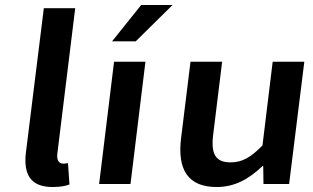

<svg xmlns="http://www.w3.org/2000/svg" viewBox="-20 -739 1256 771"><path d="M84 -126C74 -41 101 12 191 12C221 12 243 8 259 2L253 -84C243 -82 239 -82 233 -82C220 -82 207 -92 210 -120L282 -706H156Z M378 0H504L564 -491H438ZM673 -719H547L430 -573H525Z M707 -183C692 -59 734 12 850 12C924 12 980 -21 1034 -72H1037L1038 0H1141L1202 -491H1075L1034 -155C987 -107 953 -87 906 -87C848 -87 826 -117 836 -198L872 -491H745Z"/></svg>

Font: Falling Sky
Style: ExtObl
Weight: 400
Designer: Paul D. Hunt
Foundry: Adobe Systems Incorporated
Version: Version 1.02